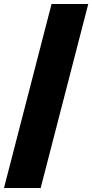

<svg xmlns="http://www.w3.org/2000/svg" viewBox="-20 -828 465 968"><path d="M0 120 240 -808H425L185 120Z"/></svg>

Font: Encode Sans SC Condensed Thin ExtraBold
Style: Regular
Weight: 800
Version: Version 3.002